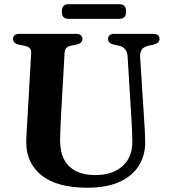

<svg xmlns="http://www.w3.org/2000/svg" viewBox="-20 -858 793 896"><path d="M593.5 -299.5 575.5 -595Q572.5 -636.5 535.5 -644.5L512.5 -649.5Q496.5 -653 490.5 -659.5Q484.5 -666 484.5 -676.5Q484.5 -700 514 -700H694.5Q724.5 -700 724.5 -676.5Q724.5 -657 696 -649.5L674 -645Q649 -639 640.8 -625.8Q632.5 -612.5 634 -591.5L652.5 -300Q654.5 -274.5 655.8 -249.8Q657 -225 657.5 -199Q659 -136.5 629.5 -87.5Q600 -38.5 539.8 -10.2Q479.5 18 388 18Q245 18 173 -40.5Q101 -99 102.5 -198Q103 -215.5 104.5 -246.8Q106 -278 109 -322L125.5 -612Q127.5 -638 94 -644.5L69 -649.5Q41 -655.5 41 -676Q41 -700 71 -700H334.5Q364.5 -700 364.5 -676Q364.5 -656 336 -649.5L310.5 -644.5Q283 -639 281.5 -613L265 -322Q263 -287.5 262 -259.2Q261 -231 260.5 -209Q259.5 -123 302.8 -82Q346 -41 423.5 -41Q505.5 -41 552.2 -83.2Q599 -125.5 597.5 -199.5Q597 -234.5 595.8 -257.2Q594.5 -280 593.5 -299.5ZM268.5 -804Q268.5 -838.5 299.5 -838.5H537Q568.5 -838.5 568.5 -804.5Q568.5 -770 537 -770H299.5Q268.5 -770 268.5 -804Z"/></svg>

Font: Fraunces 9pt S000 SemiBold
Style: Regular
Weight: 600
Version: Version 1.000; ttfautohint (v1.8.3)